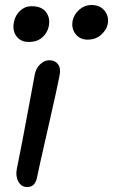

<svg xmlns="http://www.w3.org/2000/svg" viewBox="-20 -713 456 774"><path d="M333 -553.2Q302.2 -553.2 284.7 -575.7Q267.1 -598.1 272.9 -629.9Q278.8 -656.2 300.3 -674.6Q321.8 -692.9 348.1 -692.9Q383.8 -692.9 402.1 -669.2Q420.4 -645.5 414.1 -615.2Q409.7 -592.8 387.9 -573Q366.2 -553.2 333 -553.2ZM96.2 -543.9Q63 -543.9 46.1 -567.1Q29.3 -590.3 36.1 -624Q41.5 -651.4 61 -669.7Q80.6 -688 106.9 -688Q147.5 -688 165.3 -664.6Q183.1 -641.1 176.8 -607.9Q171.4 -580.6 150.6 -562.3Q129.9 -543.9 96.2 -543.9ZM89.8 41Q65.9 41 54 19Q42 -2.9 47.9 -32.2Q72.3 -153.3 93 -266.4Q113.8 -379.4 120.1 -412.1Q124.5 -437 141.6 -453.6Q158.7 -470.2 179.2 -470.2Q201.7 -470.2 213.9 -453.9Q226.1 -437.5 220.2 -409.2Q212.9 -368.7 174.6 -200.9Q136.2 -33.2 128.9 3.9Q121.1 41 89.8 41Z"/></svg>

Font: Shantell Sans Bouncy
Style: Italic
Weight: 400
Italic angle: -11.31°
Designer: Stephen Nixon, Anya Danilova, Shantell Martin
Foundry: Arrow Type
Version: Version 1.006;[9816181b4]